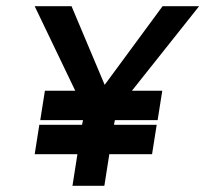

<svg xmlns="http://www.w3.org/2000/svg" viewBox="-20 -600 663 620"><path d="M223 -307H125L110 -212H248L245 -197H107L92 -102H230L214 0H317L333 -102H471L486 -197H348L351 -212H489L504 -307H406L623 -580H505L318 -326L211 -580H92Z"/></svg>

Font: Charger Pro
Style: BlkNarObl
Weight: 900
Designer: Jasper
Foundry: Cannot Into Space Fonts
Version: Version 1.09